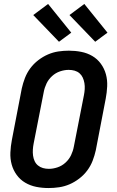

<svg xmlns="http://www.w3.org/2000/svg" viewBox="-20 -938 590 970"><path d="M225 12Q193 12 163 6Q133 0 107.5 -15Q82 -30 64.5 -54Q47 -78 39 -107Q31 -136 32.5 -168Q34 -200 40 -231L90 -491Q96 -518 106 -544Q116 -570 133 -593Q150 -616 173.5 -634Q197 -652 222.5 -663Q248 -674 274.5 -678Q301 -682 328 -682Q360 -682 390.5 -676Q421 -670 446.5 -655Q472 -640 489.5 -616Q507 -592 515 -563Q523 -534 521.5 -502Q520 -470 514 -439L464 -179Q458 -152 448 -126Q438 -100 421 -77Q404 -54 380.5 -36Q357 -18 331.5 -7Q306 4 279 8Q252 12 225 12ZM227 -85Q248 -85 270.5 -92.5Q293 -100 311 -116.5Q329 -133 339 -154Q349 -175 353 -197L404 -457Q407 -472 408 -487.5Q409 -503 406.5 -518Q404 -533 398 -546Q392 -559 381.5 -568Q371 -577 357 -581Q343 -585 327 -585Q306 -585 283.5 -577.5Q261 -570 243 -553.5Q225 -537 215 -516Q205 -495 201 -473L150 -213Q147 -198 146 -182.5Q145 -167 147 -152Q149 -137 155 -124Q161 -111 172 -102Q183 -93 197 -89Q211 -85 227 -85ZM461 -727 331 -862 406 -918 523 -773ZM278 -727 148 -862 223 -918 340 -773Z"/></svg>

Font: Lode
Style: Bold Italic
Weight: 700
Italic angle: -11°
Monospace: yes
Designer: Belleve Invis
Foundry: Belleve Invis
Version: Version 29.2.0; ttfautohint (v1.8.3)